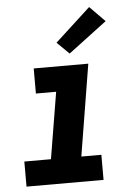

<svg xmlns="http://www.w3.org/2000/svg" viewBox="-55 -827 610 869"><g transform="rotate(-5 250.0 -392.5)"><path d="M30 0V-114H151L201 -416H109V-530H357L289 -114H380V0ZM277 -583 222 -637 383 -785 452 -715Z"/></g></svg>

Font: Iosevka Curly Slab HvObl
Style: Regular
Weight: 900
Italic angle: -9°
Monospace: yes
Designer: Belleve Invis
Foundry: Belleve Invis
Version: Version 11.1.0; ttfautohint (v1.8.3)